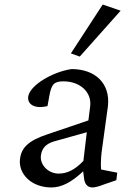

<svg xmlns="http://www.w3.org/2000/svg" viewBox="-20 -816 576 845"><path d="M206 9C250 9 294 -13 346 -62L350 -30C353 -5 366 9 387 9C398 9 417 4 437 -4L492 -23L496 -56L425 -70C423 -84 424 -118 427 -145L455 -349C466 -447 401 -512 295 -512C211 -500 110 -440 104 -390C100 -354 137 -336 189 -349L197 -393C206 -445 218 -458 259 -458C332 -458 384 -411 377 -349L369 -286L189 -225C108 -198 74 -168 68 -116C60 -51 118 9 206 9ZM160 -131C164 -163 181 -183 219 -194L362 -234L347 -108C311 -70 277 -52 238 -52C192 -52 155 -91 160 -131ZM292 -581 331 -567 511 -769 432 -796Z"/></svg>

Font: TPK Tissa Web
Style: Italic
Weight: 400
Italic angle: -7°
Designer: Jacques Le Bailly, Suppakit Chalermlarp | Katatrad Co.,Ltd.
Foundry: Jacques Le Bailly, Cadson Demak Co.,Ltd.
Version: Version 5.000;Glyphs 3.1.2 (3151)